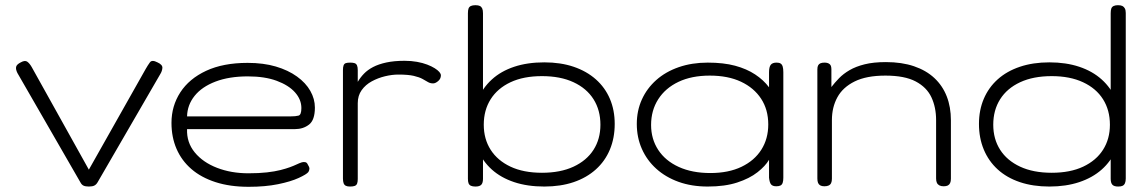

<svg xmlns="http://www.w3.org/2000/svg" viewBox="-20 -707 4419 739"><path d="M322 11Q309 11 301.5 7.5Q294 4 289 -6L47 -426Q40 -440 42 -449.5Q44 -459 60 -467Q76 -476 85 -469.5Q94 -463 102 -449L322 -54L541 -442Q549 -456 557 -467Q565 -478 586 -467Q606 -458 605 -445.5Q604 -433 597 -422L356 -6Q351 3 343.5 7Q336 11 322 11Z M937 12Q865 12 809.5 -6Q754 -24 716.5 -56.5Q679 -89 659.5 -134Q640 -179 640 -234Q640 -299 674 -351.5Q708 -404 773.5 -434.5Q839 -465 933 -465Q994 -465 1041.5 -451Q1089 -437 1123 -412.5Q1157 -388 1174.5 -357Q1192 -326 1192 -293Q1192 -245 1169.5 -227.5Q1147 -210 1115 -210H700Q698 -159 729.5 -120.5Q761 -82 815.5 -61Q870 -40 936 -40Q977 -40 1007.5 -43.5Q1038 -47 1059.5 -52.5Q1081 -58 1096 -63.5Q1111 -69 1121.5 -74Q1132 -79 1141 -82Q1147 -84 1154 -83Q1161 -82 1164 -75Q1171 -64 1171 -58Q1171 -52 1167 -45Q1160 -36 1129.5 -22Q1099 -8 1050 2Q1001 12 937 12ZM700 -259H1098Q1118 -259 1129 -262Q1140 -265 1140 -291Q1140 -324 1115.5 -351.5Q1091 -379 1045 -396Q999 -413 934 -413Q862 -413 809.5 -393Q757 -373 729 -338Q701 -303 700 -259Z M1327 11Q1317 11 1311 8Q1305 5 1302.5 -2Q1300 -9 1300 -20V-437Q1300 -449 1302.5 -455.5Q1305 -462 1311 -464Q1317 -466 1328 -466Q1338 -466 1344.5 -464Q1351 -462 1354 -455.5Q1357 -449 1357 -437V-392Q1367 -409 1381 -423.5Q1395 -438 1416 -449Q1437 -460 1467 -466.5Q1497 -473 1537 -473Q1563 -473 1585 -469Q1607 -465 1624 -458.5Q1641 -452 1653 -444.5Q1665 -437 1671 -430Q1677 -423 1677 -417Q1677 -404 1666.5 -395Q1656 -386 1647 -386Q1636 -386 1627.5 -391Q1619 -396 1606.5 -403Q1594 -410 1572.5 -415Q1551 -420 1513 -420Q1489 -420 1462 -413.5Q1435 -407 1411 -394Q1387 -381 1372 -360Q1357 -339 1357 -310V-18Q1357 -7 1354.5 -0.5Q1352 6 1345.5 8.5Q1339 11 1327 11Z M2075 11Q2010 11 1959 -6Q1908 -23 1873 -54.5Q1838 -86 1819.5 -129.5Q1801 -173 1801 -227Q1801 -281 1819.5 -325Q1838 -369 1873 -401Q1908 -433 1959 -450Q2010 -467 2075 -467Q2138 -467 2188 -450Q2238 -433 2273.5 -401.5Q2309 -370 2327.5 -326.5Q2346 -283 2346 -230Q2346 -176 2327.5 -131.5Q2309 -87 2273.5 -55Q2238 -23 2188 -6Q2138 11 2075 11ZM2066 -42Q2137 -42 2187.5 -65.5Q2238 -89 2264.5 -130.5Q2291 -172 2291 -227Q2291 -283 2264.5 -325Q2238 -367 2187.5 -390.5Q2137 -414 2066 -414Q1995 -414 1945 -390.5Q1895 -367 1868.5 -325Q1842 -283 1842 -227Q1842 -172 1868.5 -130.5Q1895 -89 1945 -65.5Q1995 -42 2066 -42ZM1810 11Q1799 11 1792.5 8Q1786 5 1783.5 -1.5Q1781 -8 1781 -19V-656Q1781 -668 1783.5 -674.5Q1786 -681 1792.5 -684Q1799 -687 1810 -687Q1821 -687 1827 -684Q1833 -681 1836 -674.5Q1839 -668 1839 -656V-19Q1839 -3 1832.5 4Q1826 11 1810 11Z M2968 10Q2954 10 2948 3Q2942 -4 2940 -23V-92Q2926 -68 2895.5 -44Q2865 -20 2817.5 -4.5Q2770 11 2704 11Q2642 11 2592 -7Q2542 -25 2506 -57.5Q2470 -90 2450.5 -134Q2431 -178 2431 -230Q2431 -281 2450.5 -324Q2470 -367 2506 -399Q2542 -431 2592.5 -448.5Q2643 -466 2704 -466Q2765 -466 2809.5 -454Q2854 -442 2886.5 -420.5Q2919 -399 2940 -371V-429Q2940 -449 2946.5 -457.5Q2953 -466 2969 -466Q2979 -466 2984.5 -462.5Q2990 -459 2992.5 -451Q2995 -443 2995 -429V-23Q2995 -11 2992.5 -3.5Q2990 4 2984 7Q2978 10 2968 10ZM2714 -41Q2784 -41 2834 -65Q2884 -89 2910.5 -131Q2937 -173 2937 -228Q2937 -285 2909.5 -327Q2882 -369 2832 -392.5Q2782 -416 2712 -416Q2642 -416 2591.5 -392Q2541 -368 2513.5 -325Q2486 -282 2486 -226Q2486 -172 2513.5 -130Q2541 -88 2592.5 -64.5Q2644 -41 2714 -41Z M3153 10Q3143 10 3137 6.5Q3131 3 3128.5 -3.5Q3126 -10 3126 -20V-440Q3126 -450 3129 -455.5Q3132 -461 3138 -463.5Q3144 -466 3154 -466Q3160 -466 3165 -464.5Q3170 -463 3173.5 -460Q3177 -457 3178.5 -452Q3180 -447 3180 -440V-372Q3193 -389 3209.5 -406Q3226 -423 3250 -437Q3274 -451 3308 -459.5Q3342 -468 3390 -468Q3451 -468 3498 -452Q3545 -436 3576.5 -406.5Q3608 -377 3624 -336Q3640 -295 3640 -244V-19Q3640 -9 3637 -2.5Q3634 4 3628 7Q3622 10 3612 10Q3602 10 3595.5 6.5Q3589 3 3586 -3.5Q3583 -10 3583 -20V-245Q3583 -294 3565 -332.5Q3547 -371 3504.5 -393.5Q3462 -416 3388 -416Q3315 -416 3269.5 -393.5Q3224 -371 3203 -332.5Q3182 -294 3182 -245V-19Q3182 -9 3179 -2.5Q3176 4 3169.5 7Q3163 10 3153 10Z M4019 11Q3956 11 3905.5 -6Q3855 -23 3820 -55Q3785 -87 3766.5 -131.5Q3748 -176 3748 -230Q3748 -283 3766.5 -326.5Q3785 -370 3820 -401.5Q3855 -433 3905.5 -450Q3956 -467 4019 -467Q4083 -467 4134 -450Q4185 -433 4220.5 -401Q4256 -369 4274.5 -325Q4293 -281 4293 -227Q4293 -173 4274.5 -129.5Q4256 -86 4220.5 -54.5Q4185 -23 4134 -6Q4083 11 4019 11ZM4028 -42Q4099 -42 4149 -65.5Q4199 -89 4225.5 -130.5Q4252 -172 4252 -227Q4252 -283 4225.5 -325Q4199 -367 4148.5 -390.5Q4098 -414 4028 -414Q3957 -414 3906.5 -390.5Q3856 -367 3829.5 -325Q3803 -283 3803 -227Q3803 -172 3829.5 -130.5Q3856 -89 3906.5 -65.5Q3957 -42 4028 -42ZM4284 11Q4268 11 4261.5 4Q4255 -3 4255 -19V-656Q4255 -668 4257.5 -674.5Q4260 -681 4266.5 -684Q4273 -687 4283 -687Q4294 -687 4300 -684Q4306 -681 4309.5 -674.5Q4313 -668 4313 -657V-20Q4313 -9 4310 -2Q4307 5 4301 8Q4295 11 4284 11Z"/></svg>

Font: Fredoka SemiExpanded Light
Style: Regular
Weight: 300
Width: 6
Designer: Ben Nathan
Foundry: Milena B. Brandão, Ben Nathan
Version: Version 2.001